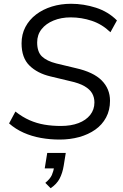

<svg xmlns="http://www.w3.org/2000/svg" viewBox="-20 -734 655 1022"><path d="M297.3 8.9Q246.3 8.9 197.7 0.2Q149 -8.5 106.1 -27.5Q63.2 -46.5 28.3 -77.1L62.1 -140.2Q99 -111.1 137.1 -94.3Q175.3 -77.5 216.5 -70.5Q257.8 -63.5 304 -63.5Q357.9 -63.5 397.8 -78.7Q437.7 -93.9 460.1 -122.2Q482.6 -150.6 482.6 -188.6Q482.6 -215.9 470.3 -237.4Q457.9 -258.8 429.6 -275.3Q401.3 -291.7 352.2 -302.4L248.5 -327.3Q178.7 -343.8 136.8 -385.1Q94.8 -426.4 94.8 -503.1Q94.8 -551.4 115.2 -590.2Q135.7 -629.1 172 -656.8Q208.3 -684.5 256.2 -699.2Q304 -713.9 358.4 -713.9Q425.5 -713.9 490.9 -692.9Q556.3 -671.8 602.5 -625.2L567.8 -562.4Q523.3 -605.2 468.5 -623.3Q413.7 -641.5 356.4 -641.5Q305.5 -641.5 264.9 -624.7Q224.3 -608 201.1 -578.4Q177.8 -548.8 177.8 -508.2Q177.8 -457.5 203.5 -433.3Q229.3 -409 279.1 -396.4L382.8 -371.5Q477.1 -350.4 521.4 -305.8Q565.6 -261.2 565.6 -197.7Q565.6 -147.5 544.7 -108.7Q523.9 -69.8 487.1 -43.9Q450.3 -18 401.7 -4.5Q353.2 8.9 297.3 8.9ZM249.6 267.9 221.2 239.3Q247.2 217.8 255.9 197.9Q264.6 178.1 269.2 151.5L287.3 162.3H218.1L231.4 79.9H330.1L319.1 147.9Q312.7 187.2 297.5 216.4Q282.3 245.6 249.6 267.9Z"/></svg>

Font: Nunito Sans 12pt ExtraLight
Style: Italic
Weight: 200
Italic angle: -9°
Designer: Vernon Adams
Foundry: Vernon Adams
Version: Version 3.101;gftools[0.9.27]